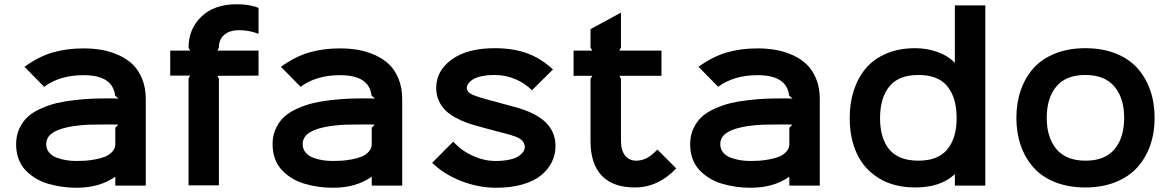

<svg xmlns="http://www.w3.org/2000/svg" viewBox="-20 -865 5463 896"><path d="M518.1 -269 532.2 -283.2Q522.5 -284.2 488.8 -284.2Q428.2 -284.2 394 -283.2Q332.5 -279.8 293.9 -271Q244.6 -260.3 220.2 -241.2Q195.8 -222.2 195.8 -191.9Q195.8 -169.4 209.5 -153.1Q223.1 -136.7 245.6 -128.7Q268.1 -120.6 290.3 -117.2Q312.5 -113.8 336.9 -113.8Q357.4 -113.8 377.2 -115Q397 -116.2 424.1 -121.1Q451.2 -126 470.7 -134Q490.2 -142.1 504.2 -157.2Q518.1 -172.4 518.1 -192.9ZM660.2 -402.8V1H518.1V-39.1H516.1Q443.8 11.2 336.9 11.2Q303.2 11.2 271.2 6.8Q239.3 2.4 206.8 -6.8Q174.3 -16.1 147.5 -32.2Q120.6 -48.3 99.6 -70.1Q78.6 -91.8 66.9 -123Q55.2 -154.3 55.2 -191.9Q55.2 -232.9 70.8 -266.1Q86.4 -299.3 110.8 -321Q135.3 -342.8 172.4 -359.1Q209.5 -375.5 245.4 -384Q281.2 -392.6 326.9 -397.7Q372.6 -402.8 407 -404.3Q441.4 -405.8 482.9 -405.8Q521 -405.8 533.2 -404.8L517.1 -418.9Q506.3 -514.2 370.1 -514.2Q259.3 -514.2 186 -460L94.2 -553.2Q161.1 -601.6 226.8 -620.4Q292.5 -639.2 370.1 -639.2Q414.1 -639.2 453.9 -632.3Q493.7 -625.5 532.2 -608.4Q570.8 -591.3 598.4 -565.2Q626 -539.1 643.1 -497.6Q660.2 -456.1 660.2 -402.8Z M1186.5 -628.9V-512.2L994.6 -511.2L1001.5 -497.1V0H859.9V-498L866.7 -512.2H774.4V-628.9H866.7L859.9 -643.1Q859.9 -729.5 919.7 -787.4Q979.5 -845.2 1085.4 -845.2Q1145.5 -845.2 1186.5 -828.1V-707Q1144 -724.1 1095.7 -724.1Q1051.3 -724.1 1026.4 -702.4Q1001.5 -680.7 1001.5 -643.1L994.6 -628.9Z M1714.8 -269 1729 -283.2Q1719.2 -284.2 1685.5 -284.2Q1625 -284.2 1590.8 -283.2Q1529.3 -279.8 1490.7 -271Q1441.4 -260.3 1417 -241.2Q1392.6 -222.2 1392.6 -191.9Q1392.6 -169.4 1406.2 -153.1Q1419.9 -136.7 1442.4 -128.7Q1464.8 -120.6 1487.1 -117.2Q1509.3 -113.8 1533.7 -113.8Q1554.2 -113.8 1574 -115Q1593.8 -116.2 1620.8 -121.1Q1647.9 -126 1667.5 -134Q1687 -142.1 1700.9 -157.2Q1714.8 -172.4 1714.8 -192.9ZM1856.9 -402.8V1H1714.8V-39.1H1712.9Q1640.6 11.2 1533.7 11.2Q1500 11.2 1468 6.8Q1436 2.4 1403.6 -6.8Q1371.1 -16.1 1344.2 -32.2Q1317.4 -48.3 1296.4 -70.1Q1275.4 -91.8 1263.7 -123Q1252 -154.3 1252 -191.9Q1252 -232.9 1267.6 -266.1Q1283.2 -299.3 1307.6 -321Q1332 -342.8 1369.1 -359.1Q1406.2 -375.5 1442.1 -384Q1478 -392.6 1523.7 -397.7Q1569.3 -402.8 1603.8 -404.3Q1638.2 -405.8 1679.7 -405.8Q1717.8 -405.8 1730 -404.8L1713.9 -418.9Q1703.1 -514.2 1566.9 -514.2Q1456.1 -514.2 1382.8 -460L1291 -553.2Q1357.9 -601.6 1423.6 -620.4Q1489.3 -639.2 1566.9 -639.2Q1610.8 -639.2 1650.6 -632.3Q1690.4 -625.5 1729 -608.4Q1767.6 -591.3 1795.2 -565.2Q1822.8 -539.1 1839.8 -497.6Q1856.9 -456.1 1856.9 -402.8Z M2572.3 -183.1Q2572.3 -144 2555.7 -109.6Q2539.1 -75.2 2506.3 -47.9Q2473.6 -20.5 2419.4 -4.6Q2365.2 11.2 2295.4 11.2Q2214.4 11.2 2134.5 -19.3Q2054.7 -49.8 1996.6 -105L2095.2 -204.1Q2132.8 -162.1 2186.3 -137.9Q2239.7 -113.8 2292.5 -113.8Q2331.1 -113.8 2359.6 -120.4Q2388.2 -127 2402.3 -137.7Q2416.5 -148.4 2422.9 -158.7Q2429.2 -168.9 2429.2 -179.2Q2429.2 -198.7 2411.9 -213.4Q2394.5 -228 2337.4 -242.2Q2317.9 -246.6 2225.6 -272Q2189.5 -281.2 2161.1 -291.3Q2132.8 -301.3 2104.5 -316.9Q2076.2 -332.5 2057.6 -351.1Q2039.1 -369.6 2027.3 -396Q2015.6 -422.4 2015.6 -454.1Q2015.6 -534.7 2088.1 -587.4Q2160.6 -640.1 2288.6 -640.1Q2375.5 -640.1 2440.7 -616Q2505.9 -591.8 2560.5 -541L2462.4 -443.8Q2429.7 -477.1 2384 -496.1Q2338.4 -515.1 2288.6 -515.1Q2251.5 -515.1 2223.9 -508.5Q2196.3 -502 2183.1 -491.9Q2169.9 -481.9 2164.1 -472.9Q2158.2 -463.9 2158.2 -456.1Q2158.2 -435.5 2183.3 -423.8Q2208.5 -412.1 2278.3 -394Q2376.5 -367.2 2380.4 -366.2Q2478 -340.3 2525.1 -295.4Q2572.3 -250.5 2572.3 -183.1Z M3047.9 -167 3135.7 -79.1Q3051.3 9.8 2942.9 9.8Q2840.3 9.8 2788.1 -45.4Q2735.8 -100.6 2735.8 -206.1V-497.1L2744.1 -511.2H2656.7V-628.9H2744.1L2735.8 -643.1V-729L2877.9 -806.2V-643.1L2870.1 -628.9H3066.9V-511.2H2870.1L2877.9 -497.1V-207Q2877.9 -163.1 2897 -139.2Q2916 -115.2 2948.7 -115.2Q2975.1 -115.2 2998.3 -127.2Q3021.5 -139.2 3047.9 -167Z M3663.6 -269 3677.7 -283.2Q3668 -284.2 3634.3 -284.2Q3573.7 -284.2 3539.6 -283.2Q3478 -279.8 3439.5 -271Q3390.1 -260.3 3365.7 -241.2Q3341.3 -222.2 3341.3 -191.9Q3341.3 -169.4 3355 -153.1Q3368.7 -136.7 3391.1 -128.7Q3413.6 -120.6 3435.8 -117.2Q3458 -113.8 3482.4 -113.8Q3502.9 -113.8 3522.7 -115Q3542.5 -116.2 3569.6 -121.1Q3596.7 -126 3616.2 -134Q3635.7 -142.1 3649.7 -157.2Q3663.6 -172.4 3663.6 -192.9ZM3805.7 -402.8V1H3663.6V-39.1H3661.6Q3589.4 11.2 3482.4 11.2Q3448.7 11.2 3416.7 6.8Q3384.8 2.4 3352.3 -6.8Q3319.8 -16.1 3293 -32.2Q3266.1 -48.3 3245.1 -70.1Q3224.1 -91.8 3212.4 -123Q3200.7 -154.3 3200.7 -191.9Q3200.7 -232.9 3216.3 -266.1Q3231.9 -299.3 3256.3 -321Q3280.8 -342.8 3317.9 -359.1Q3355 -375.5 3390.9 -384Q3426.8 -392.6 3472.4 -397.7Q3518.1 -402.8 3552.5 -404.3Q3586.9 -405.8 3628.4 -405.8Q3666.5 -405.8 3678.7 -404.8L3662.6 -418.9Q3651.9 -514.2 3515.6 -514.2Q3404.8 -514.2 3331.5 -460L3239.7 -553.2Q3306.6 -601.6 3372.3 -620.4Q3438 -639.2 3515.6 -639.2Q3559.6 -639.2 3599.4 -632.3Q3639.2 -625.5 3677.7 -608.4Q3716.3 -591.3 3743.9 -565.2Q3771.5 -539.1 3788.6 -497.6Q3805.7 -456.1 3805.7 -402.8Z M4444.3 -314Q4444.3 -408.7 4401.4 -461.9Q4358.4 -515.1 4266.1 -515.1Q4173.8 -515.1 4130.4 -461.7Q4086.9 -408.2 4086.9 -314Q4086.9 -219.7 4130.1 -167.5Q4173.3 -115.2 4266.1 -115.2Q4357.4 -115.2 4400.9 -168Q4444.3 -220.7 4444.3 -314ZM4578.1 -839.8V1H4436V-50.8H4434.1Q4369.1 9.8 4251 9.8Q4152.3 9.8 4082.5 -32.7Q4012.7 -75.2 3979 -147.5Q3945.3 -219.7 3945.3 -314Q3945.3 -384.8 3964.6 -443.8Q3983.9 -502.9 4021.2 -546.9Q4058.6 -590.8 4117.4 -615.5Q4176.3 -640.1 4251 -640.1Q4306.6 -640.1 4355.5 -622.3Q4404.3 -604.5 4434.1 -573.2H4436V-839.8Z M5226.1 -314.9Q5226.1 -406.7 5180.9 -460.9Q5135.7 -515.1 5044.9 -515.1Q4954.1 -515.1 4909.4 -461.2Q4864.7 -407.2 4864.7 -314.9Q4864.7 -223.6 4909.9 -169.4Q4955.1 -115.2 5045.9 -115.2Q5136.7 -115.2 5181.4 -168.9Q5226.1 -222.7 5226.1 -314.9ZM5368.2 -314.9Q5368.2 -245.6 5347.7 -186.8Q5327.1 -127.9 5287.6 -84Q5248 -40 5185.8 -15.1Q5123.5 9.8 5044.9 9.8Q4965.8 9.8 4903.8 -14.9Q4841.8 -39.6 4802.7 -83.7Q4763.7 -127.9 4743.4 -186.5Q4723.1 -245.1 4723.1 -314.9Q4723.1 -384.8 4743.4 -443.6Q4763.7 -502.4 4802.7 -546.4Q4841.8 -590.3 4903.8 -615.2Q4965.8 -640.1 5044.9 -640.1Q5124 -640.1 5186.3 -615.5Q5248.5 -590.8 5287.8 -546.9Q5327.1 -502.9 5347.7 -444.1Q5368.2 -385.3 5368.2 -314.9Z"/></svg>

Font: Sinkin Sans 600 SemiBold
Style: Regular
Weight: 600
Designer: Keith Bates
Foundry: K-Type
Version: Sinkin Sans (version 1.0)  by Keith Bates   •   © 2014   www